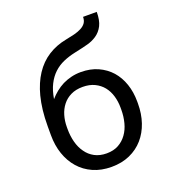

<svg xmlns="http://www.w3.org/2000/svg" viewBox="-139 -863 878 978"><g transform="rotate(-20 300.0 -374.0)"><path d="M315.4 -498Q288.1 -498 263.2 -491.9Q238.3 -485.8 216.3 -475.1Q194.3 -463.9 175.3 -448.5Q156.2 -433.1 140.6 -415Q147.9 -460 164.1 -491.9Q180.2 -523.9 203.6 -545.9Q227.1 -567.9 256.8 -580.8Q286.6 -593.8 320.8 -601.1Q369.1 -611.3 395.8 -618.7Q422.4 -626 444.3 -640.6Q469.2 -657.2 483.2 -685.1Q497.1 -712.9 497.1 -758.3H422.9Q422.9 -738.3 413.6 -725.3Q404.3 -712.4 388.2 -704.1Q371.6 -695.3 349.4 -689.7Q327.1 -684.1 301.3 -679.2Q247.1 -668.9 202.9 -640.9Q158.7 -612.8 127.9 -565.9Q112.8 -543 101.1 -515.6Q89.4 -488.3 81.1 -456.5Q72.3 -422.4 67.6 -382.1Q63 -341.8 63 -295.9V-247.6Q63 -192.4 79.1 -145.5Q95.2 -98.6 125.5 -64Q155.8 -29.3 199.7 -9.8Q243.7 9.8 299.3 9.8Q355 9.8 398.7 -9.8Q442.4 -29.3 472.7 -64Q502.9 -98.6 518.8 -145.5Q534.7 -192.4 534.7 -247.6V-258.8Q534.7 -310.1 519.8 -353.8Q504.9 -397.5 476.6 -429.7Q448.2 -461.4 407.7 -479.7Q367.2 -498 315.4 -498ZM298.3 -423.8Q335.4 -423.8 363 -410.4Q390.6 -397 408.7 -374.5Q426.8 -351.6 435.5 -321.8Q444.3 -292 444.3 -258.8V-247.6Q444.3 -210.4 435.5 -177Q426.8 -143.6 408.7 -118.7Q390.6 -93.3 363.5 -78.4Q336.4 -63.5 299.3 -63.5Q261.7 -63.5 234.1 -78.4Q206.5 -93.3 189 -118.7Q170.9 -143.6 162.1 -177Q153.3 -210.4 153.3 -247.6V-258.8Q153.3 -292 162.1 -321.8Q170.9 -351.6 189 -374.5Q206.5 -397 233.9 -410.4Q261.2 -423.8 298.3 -423.8Z"/></g></svg>

Font: Roboto Mono
Style: Regular
Weight: 400
Monospace: yes
Designer: Google
Version: Version 3.000